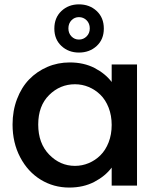

<svg xmlns="http://www.w3.org/2000/svg" viewBox="-20 -844 718 873"><path d="M37.1 -277.8Q37.1 -340.3 57.4 -393.6Q77.6 -446.8 112.5 -482.9Q147.5 -519 195.1 -539.6Q242.7 -560.1 296.9 -560.1Q361.3 -560.1 410.2 -534.7Q459 -509.3 487.8 -471.2V-550.8H603V0H487.8V-82Q458.5 -43 408.9 -17.1Q359.4 8.8 294.9 8.8Q223.6 8.8 165 -27.1Q106.4 -63 71.8 -128.9Q37.1 -194.8 37.1 -277.8ZM487.8 -275.9Q487.8 -318.8 473.9 -354.5Q460 -390.1 436.5 -413.1Q413.1 -436 383.3 -448.5Q353.5 -460.9 320.8 -460.9Q252.9 -460.9 203.4 -411.9Q153.8 -362.8 153.8 -277.8Q153.8 -192.4 203.6 -141.1Q253.4 -89.8 320.8 -89.8Q353.5 -89.8 383.3 -102.3Q413.1 -114.7 436.5 -137.9Q460 -161.1 473.9 -196.8Q487.8 -232.4 487.8 -275.9ZM338.9 -824.2Q387.2 -824.2 419.7 -793.9Q452.1 -763.7 452.1 -713.9Q452.1 -665 419.7 -635Q387.2 -605 338.9 -605Q291.5 -605 259.3 -635Q227.1 -665 227.1 -713.9Q227.1 -763.7 259.3 -793.9Q291.5 -824.2 338.9 -824.2ZM338.9 -664.1Q359.4 -664.1 373.8 -678.5Q388.2 -692.9 388.2 -714.8Q388.2 -737.3 373.8 -751.7Q359.4 -766.1 338.9 -766.1Q318.8 -766.1 304.9 -751.7Q291 -737.3 291 -714.8Q291 -692.9 304.9 -678.5Q318.8 -664.1 338.9 -664.1Z"/></svg>

Font: SVN-Poppins Medium
Style: Regular
Weight: 500
Designer: Ninad Kale (Devanagari), Jonny Pinhorn (Latin)
Foundry: Indian Type Foundry
Version: Version 3.002 2017